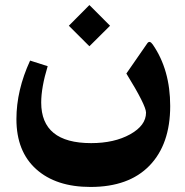

<svg xmlns="http://www.w3.org/2000/svg" viewBox="-20 -533 727 753"><path d="M330.6 -513.2 411.6 -432.1 330.6 -351.6 250 -432.1ZM335 200.2Q199.7 200.2 122.1 130.6Q44.4 61 44.4 -65.9Q44.4 -179.2 98.1 -295.4L167 -273.4Q141.6 -189.9 141.6 -130.9Q141.6 28.3 337.4 28.3Q428.2 28.3 490.5 -6.3Q552.7 -41 552.7 -91.3Q552.7 -119.6 475.6 -244.6L557.1 -362.3Q566.4 -376.5 579.1 -358.4Q647.5 -259.3 647.5 -117.2Q647.5 32.7 566.4 116.5Q485.4 200.2 335 200.2Z"/></svg>

Font: Sahel FD
Style: Bold-FD
Weight: 700
Foundry: Saber Rastikerdar (saber.rastikerdar@gmail.com)
Version: Version 3.3.0